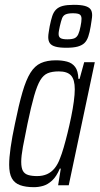

<svg xmlns="http://www.w3.org/2000/svg" viewBox="-20 -768 413 796"><path d="M121 8Q86 8 63 -0.5Q40 -9 29 -29Q18 -49 18 -85Q18 -114 24 -156.5Q30 -199 42 -255Q58 -334 73 -385.5Q88 -437 106 -466Q124 -495 149.5 -506.5Q175 -518 212 -518Q237 -518 258 -512.5Q279 -507 291.5 -490.5Q304 -474 305 -441H310L329 -510H373L265 0H221L232 -69H228Q214 -36 196 -19.5Q178 -3 159 2.5Q140 8 121 8ZM134 -38Q157 -38 175 -46Q193 -54 206.5 -70.5Q220 -87 229 -112Q236 -129 244 -156.5Q252 -184 260 -216.5Q268 -249 275 -283Q282 -317 286 -347Q290 -377 290 -398Q290 -438 274.5 -455Q259 -472 224 -472Q196 -472 178 -464.5Q160 -457 147 -435.5Q134 -414 121.5 -370.5Q109 -327 94 -255Q82 -197 75 -159Q68 -121 68 -97Q68 -72 75 -59.5Q82 -47 97 -42.5Q112 -38 134 -38ZM255 -570Q227 -570 210.5 -574.5Q194 -579 187 -588.5Q180 -598 180 -614Q180 -623 182 -634.5Q184 -646 186 -659Q191 -684 196.5 -701Q202 -718 212.5 -728.5Q223 -739 240.5 -743.5Q258 -748 286 -748Q315 -748 331.5 -743.5Q348 -739 355 -730Q362 -721 362 -705Q362 -697 360 -685Q358 -673 356 -659Q352 -634 346 -616.5Q340 -599 330 -589.5Q320 -580 302.5 -575Q285 -570 255 -570ZM259 -605Q279 -605 289 -609.5Q299 -614 304.5 -626Q310 -638 314 -659Q316 -669 317 -676.5Q318 -684 318 -690Q318 -703 310.5 -708Q303 -713 282 -713Q263 -713 252.5 -708.5Q242 -704 237.5 -692.5Q233 -681 228 -659Q226 -649 224.5 -641.5Q223 -634 223 -627Q223 -615 231 -610Q239 -605 259 -605Z"/></svg>

Font: Saira ExtraCondensed Light
Style: Italic
Weight: 300
Width: 2
Italic angle: -12°
Designer: Hector Gatti with collaboration of the Omnibus-Type team
Foundry: Omnibus-Type
Version: Version 1.101